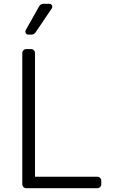

<svg xmlns="http://www.w3.org/2000/svg" viewBox="-20 -984 602 1004"><path d="M96.6 -20.6V-706.7Q96.6 -715.2 102.6 -721.2Q108.7 -727.3 117.5 -727.3H142.4Q150.9 -727.3 157 -721.2Q163 -715.2 163 -706.7V-59.7H489Q497.5 -59.7 503.6 -53.6Q509.6 -47.6 509.6 -39.1V-20.6Q509.6 -12.1 503.6 -6Q497.5 0 489 0H117.5Q108.7 0 102.6 -6Q96.6 -12.1 96.6 -20.6ZM114.3 -826 184.7 -951Q188.2 -957 194.2 -960.6Q200.3 -964.1 207.4 -964.1H237.9Q244.7 -964.1 249.1 -959.5Q253.6 -954.9 253.6 -948.5Q253.6 -944.6 250.7 -940L165.8 -814.3Q161.9 -808.9 156.4 -805.9Q150.9 -802.9 144.5 -802.9H127.8Q121.4 -802.9 117 -807.5Q112.6 -812.1 112.6 -818.5Q112.6 -822.8 114.3 -826Z"/></svg>

Font: DeltaSans Light
Style: Regular
Weight: 300
Designer: Rasmus Andersson
Foundry: rsms
Version: Version 3.012